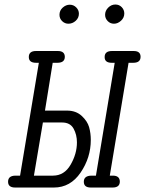

<svg xmlns="http://www.w3.org/2000/svg" viewBox="-20 -839 649 859"><path d="M16.1 -25.9Q16.1 -52.7 48.8 -53.2H69.8L153.8 -558.1H141.1Q108.9 -558.1 108.9 -584Q108.9 -610.8 141.1 -610.8H238.8Q269.5 -610.8 270 -585Q270 -558.1 236.8 -558.1H215.8L181.2 -344.2H279.8Q319.8 -344.2 345.5 -320.6Q371.1 -296.9 378.7 -270Q386.2 -243.2 386.2 -212.9Q386.2 -133.8 340.6 -66.9Q294.9 0 221.2 0H47.9Q16.1 0 16.1 -25.9ZM131.8 -53.2H216.8Q267.6 -53.2 295.9 -102.1Q324.2 -150.9 324.2 -202.1Q324.2 -236.3 309.1 -263.7Q293.9 -291 257.8 -291H171.9ZM246.1 -772.9Q246.1 -792 260.5 -804.9Q274.9 -817.9 292 -817.9Q309.1 -817.9 321 -805.9Q333 -793.9 333 -777.8Q333 -758.8 318.6 -745.8Q304.2 -732.9 286.1 -732.9Q270 -732.9 258.1 -744.4Q246.1 -755.9 246.1 -772.9ZM355 -25.9Q355 -52.7 389.2 -53.2H409.2L493.2 -558.1H480Q447.8 -558.1 448.2 -584Q448.2 -610.8 481 -610.8H578.1Q608.9 -610.8 608.9 -585Q608.9 -558.1 576.2 -558.1H555.2L471.2 -53.2H484.9Q515.6 -53.2 516.1 -26.9Q516.1 0 483.9 0H386.2Q355 0 355 -25.9ZM450.2 -772.9Q450.2 -791 464.1 -804.9Q478 -818.8 496.1 -818.8Q513.2 -818.8 524.7 -806.9Q536.1 -794.9 536.1 -778.8Q536.1 -759.8 521.5 -746.3Q506.8 -732.9 490 -732.9Q473.1 -732.9 461.7 -744.9Q450.2 -756.8 450.2 -772.9Z"/></svg>

Font: CMU Typewriter Text
Style: LightOblique
Weight: 200
Italic angle: -9.46001°
Version: Version 0.7.0